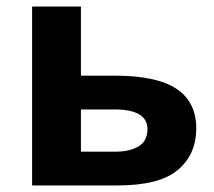

<svg xmlns="http://www.w3.org/2000/svg" viewBox="-20 -566 654 586"><path d="M227 -335H332Q458 -335 518.5 -295Q579 -255 579 -174Q579 -95 523 -47.5Q467 0 338 0H78V-546H227ZM430 -172Q430 -232 329 -232H227V-103H331Q375 -103 402.5 -119Q430 -135 430 -172Z"/></svg>

Font: Noto IKEA Simplified Chinese
Style: Bold
Weight: 700
Designer: Monotype Design Team
Foundry: Monotype Imaging Inc.
Version: Version 1.100